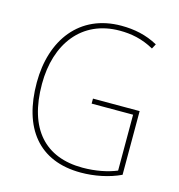

<svg xmlns="http://www.w3.org/2000/svg" viewBox="-109 -821 864 926"><g transform="rotate(15 323.5 -357.5)"><path d="M342 -350V-325H549V-46C503 -27 444 -15 379 -15C193 -15 86 -130 86 -355C86 -555 193 -700 383 -700C439 -700 495 -690 554 -657L567 -681C509 -713 449 -725 384 -725C177 -725 60 -569 60 -355C60 -129 166 10 377 10C444 10 516 -4 575 -32V-350Z"/></g></svg>

Font: Noto Sans Malayalam SemiCondensed Thin
Style: Regular
Weight: 100
Width: 4
Designer: Jelle Bosma - Monotype Design Team
Foundry: Monotype Imaging Inc.
Version: Version 2.104